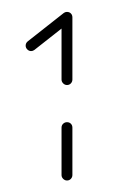

<svg xmlns="http://www.w3.org/2000/svg" viewBox="-20 -687 213 327"><path d="M94.1 -379.6Q90.4 -379.6 87.6 -382.4Q84.8 -385.2 84.8 -388.9V-469.6Q84.8 -473.7 87.6 -476.3Q90.4 -478.9 94.1 -478.9Q98.1 -478.9 100.7 -476.3Q103.3 -473.7 103.3 -469.6V-388.9Q103.3 -385.2 100.7 -382.4Q98.1 -379.6 94.1 -379.6ZM94.1 -666.7Q98.1 -666.7 100.7 -664.1Q103.3 -661.5 103.3 -657.4Q103.3 -653 99.6 -650L38.5 -601.9Q35.9 -600 33 -600Q29.3 -600 26.5 -602.8Q23.7 -605.6 23.7 -609.3Q23.7 -613.7 27.4 -616.7L88.5 -664.8Q91.1 -666.7 94.1 -666.7ZM94.1 -542.2Q90.4 -542.2 87.6 -545Q84.8 -547.8 84.8 -551.5V-657.4Q84.8 -661.1 87.6 -663.9Q90.4 -666.7 94.1 -666.7Q97.8 -666.7 100.6 -663.9Q103.3 -661.1 103.3 -657.4V-551.5Q103.3 -547.8 100.7 -545Q98.1 -542.2 94.1 -542.2Z"/></svg>

Font: 26F Galaxy Hebrew Hairline
Style: Regular
Weight: 50
Designer: C₂₉H₂₅N₃O₅
Version: Version 1.000